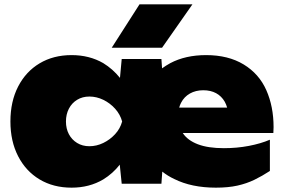

<svg xmlns="http://www.w3.org/2000/svg" viewBox="-20 -847 1310 885"><path d="M975 18Q863 18 783 -22Q753 -36 728 -56L724 0H541L532 -88Q500 -47 456 -20Q392 18 310 18Q226 18 162.5 -20Q99 -58 63.5 -127Q28 -196 28 -287Q28 -379 63.5 -448Q99 -517 162.5 -555Q226 -593 310 -593Q392 -593 456 -556Q500 -529 533 -488L541 -575H724L727 -532Q745 -545 765 -556Q835 -593 930 -593Q1032 -593 1103 -550Q1174 -507 1207.5 -431.5Q1241 -356 1241 -261Q1241 -248 1240 -234H822Q823 -234 823 -233Q845 -200 892 -182Q939 -164 1012 -164Q1072 -164 1127 -174.5Q1182 -185 1224 -203V-59Q1189 -36 1153 -18.5Q1117 -1 1074.5 8.5Q1032 18 975 18ZM1027 -351Q1023 -365 1016 -378Q1001 -404 976 -417.5Q951 -431 917 -431Q882 -431 855.5 -416Q829 -401 815 -374Q809 -363 806 -351ZM284 -287Q284 -254 297.5 -228.5Q311 -203 335.5 -188Q360 -173 392 -173Q425 -173 456 -188Q487 -203 510.5 -228.5Q534 -254 543 -287Q534 -320 510.5 -346Q487 -372 456 -387Q425 -402 392 -402Q360 -402 335.5 -387Q311 -372 297.5 -346Q284 -320 284 -287ZM623 -827H867L727 -627H495Z"/></svg>

Font: Bounded
Style: Regular
Weight: 900
Designer: Vlad Churkin
Version: Version 1.0